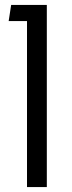

<svg xmlns="http://www.w3.org/2000/svg" viewBox="-20 -755 289 775"><path d="M89 -670H15L25 -735H169V0H89Z"/></svg>

Font: Carrois Gothic
Style: Regular
Weight: 400
Designer: Ralph du Carrois
Foundry: Ralph du Carrois
Version: Version 1.001